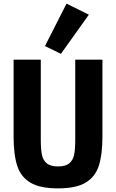

<svg xmlns="http://www.w3.org/2000/svg" viewBox="-20 -1027 640 1059"><path d="M205 -698V-256Q205 -204 211 -174Q217 -144 237.5 -126.5Q258 -109 300 -109Q342 -109 362.5 -126.5Q383 -144 389 -174Q395 -204 395 -256V-698H545V-276Q545 -174 525 -112.5Q505 -51 452 -19.5Q399 12 300 12Q201 12 148 -19.5Q95 -51 75 -112.5Q55 -174 55 -276V-698ZM316 -730 228 -773 347 -1007 470 -946Z"/></svg>

Font: iA Writer Quattro V
Style: Regular
Weight: 400
Designer: Mike Abbink, Paul van der Laan, Pieter van Rosmalen, Oliver Reichenstein
Foundry: Information Architects Inc.
Version: Version 2.000